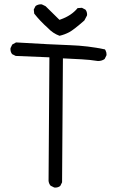

<svg xmlns="http://www.w3.org/2000/svg" viewBox="-20 -851 540 888"><path d="M234.9 16.6Q249.5 16.6 258.8 8.8L267.1 -7.8L271 -581.1L356.9 -576.7Q396 -574.7 433.1 -568.8Q451.2 -568.8 463.9 -578.1L472.2 -594.7Q472.7 -596.7 472.7 -598.4Q472.7 -600.1 472.4 -601.3Q472.2 -602.5 472.2 -604.2Q472.2 -606 471.9 -607.2Q471.7 -608.4 471.2 -609.9Q470.7 -611.3 470.2 -612.5Q469.7 -613.8 469.2 -615Q468.8 -616.2 468.3 -617.7Q467.3 -620.1 465.3 -622.6Q387.2 -639.2 303 -642.1Q218.8 -645 54.2 -654.8L36.6 -645L28.8 -628.9Q28.3 -626.5 28.3 -624.3Q28.3 -622.1 28.6 -619.1Q28.8 -616.2 29.8 -612.8Q31.7 -606 36.1 -600.6L52.7 -592.3L208.5 -585.9L204.6 -14.2Q206.1 -1.5 213.9 7.8L230.5 16.1Q232.9 16.6 234.9 16.6ZM382.8 -783.2Q382.8 -797.4 375 -806.6L358.9 -814.9L338.9 -813.5Q310.1 -778.3 259.3 -760.7L254.9 -759.3L190.9 -822.3L173.8 -830.6Q171.9 -831.1 169.9 -831.1Q155.3 -831.1 144.5 -823.2L136.2 -807.1L138.2 -788.1Q166.5 -752.4 200.7 -722.2Q224.1 -696.8 255.4 -685.5Q278.8 -690.9 299.8 -701.9Q320.8 -712.9 370.1 -756.3L382.3 -779.3Q382.8 -781.2 382.8 -783.2Z"/></svg>

Font: Bakudai
Style: ExtraLight
Weight: 200
Version: Version 1.48